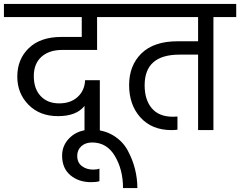

<svg xmlns="http://www.w3.org/2000/svg" viewBox="-42 -662 1222 977"><path d="M-22 -642H572V-575H452V-408H276Q208 -408 169 -373Q130 -338 130 -275Q130 -210 165 -173Q200 -136 259 -136Q318 -136 353.5 -169Q389 -202 391 -254H466V10H388V-123Q347 -71 253 -71Q160 -71 103 -129Q46 -187 46 -272Q46 -361 105 -417.5Q164 -474 270 -474H374V-575H-22Z M464 196V260Q448 265 422 265Q358 265 316 229.5Q274 194 274 130Q274 75 315.5 36.5Q357 -2 422 -2Q486 -2 534 27Q582 56 607.5 103Q633 150 645 198.5Q657 247 657 295H584Q584 202 543 132.5Q502 63 427 63Q393 63 372 82Q351 101 351 131Q351 165 374.5 183Q398 201 432 201Q453 201 464 196Z M1160 -642V-575H1044V0H966V-384H871Q694 -384 694 -228Q694 -154 730.5 -111Q767 -68 838 -68Q855 -68 861 -69V-2Q845 0 831 0Q731 0 673 -64Q615 -128 615 -229Q615 -329 678 -390.5Q741 -452 862 -452H966V-575H528V-642Z"/></svg>

Font: Hind Regular
Style: Regular
Weight: 400
Designer: Manushi Parikh, Satya Rajpurohit
Foundry: Indian Type Foundry
Version: Version 1.201;PS 1.0;hotconv 1.0.78;makeotf.lib2.5.61930; tt